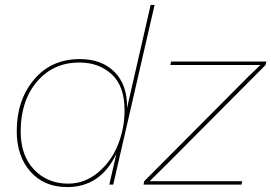

<svg xmlns="http://www.w3.org/2000/svg" viewBox="-20 -750 1102 780"><path d="M253 10Q159 10 103.5 -53Q48 -116 48 -217Q48 -343 118 -426.5Q188 -510 304 -510Q394 -510 446 -457Q498 -404 496 -311L592 -730H608L440 0H424L453 -126Q389 10 253 10ZM563 0 566 -14 991 -441 1038 -486H672L675 -500H1062L1059 -486L658 -83L588 -14H964L961 0ZM257 -4Q324 -4 378 -49Q432 -94 459 -161.5Q486 -229 486 -302Q486 -400 434 -448Q382 -496 303 -496Q196 -496 130 -418Q64 -340 64 -216Q64 -118 118.5 -61Q173 -4 257 -4Z"/></svg>

Font: Elaine Sans Thin
Style: Italic
Weight: 250
Italic angle: -13°
Designer: Wei Huang
Foundry: Wei Huang
Version: Version 2.001;December 24, 2019;FontCreator 12.0.0.2547 64-b